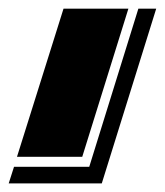

<svg xmlns="http://www.w3.org/2000/svg" viewBox="-39 -160 379 441"><path d="M319.8 -140.1 194.8 261.2H-19L-6.8 223.1H166L278.8 -140.1ZM255.9 -140.1 149.9 200.2H0L106.9 -140.1Z"/></svg>

Font: Laconic
Style: Shadow
Weight: 900
Width: 6
Designer: Robby Woodard
Version: Version 1.000